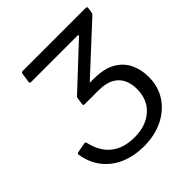

<svg xmlns="http://www.w3.org/2000/svg" viewBox="-201 -885 1037 1037"><g transform="rotate(-45 317.5 -366.0)"><path d="M309 9.7Q236.7 9.7 177.4 -14.9Q118.1 -39.6 79.1 -87.4Q40.1 -135.2 27.5 -206.3Q25.9 -216.9 34.6 -219.2L91.2 -230.1Q100.7 -231.7 103.5 -223.2Q122.3 -141.3 173.9 -101.1Q225.6 -60.9 307.2 -60.9Q394.8 -60.9 448.1 -108.1Q501.5 -155.2 501.5 -238Q501.5 -276.2 487 -307.9Q472.5 -339.7 439.1 -358.9Q405.6 -378.1 348.2 -378.1H244.7Q231.4 -378.1 233.7 -389.1L240.2 -432Q242.2 -440.8 254 -440.8H374.1Q453.2 -440.8 501.1 -413.1Q549.1 -385.5 570.8 -339.5Q592.6 -293.5 592.6 -238.1Q592.6 -163.7 555.7 -108.1Q518.8 -52.4 454.9 -21.4Q391 9.7 309 9.7ZM309.1 -408.1 242.6 -436.5 479.9 -658.1Q485.3 -663.2 483.7 -665.4Q482 -667.6 476.1 -667.6H124Q117.5 -667.6 115.7 -670.2Q113.9 -672.8 114.4 -679.3L122 -731.9Q124.3 -742 132.8 -742H616.2Q625 -742 624.2 -732.1L620.8 -705.8Q619.8 -699.9 618 -695.8Q616.2 -691.7 609.4 -685.8Z"/></g></svg>

Font: Libre Franklin Thin
Style: Italic
Weight: 100
Italic angle: -8°
Designer: Pablo Impallari, Rodrigo Fuenzalida, Nhung Nguyen
Foundry: Impallari Type
Version: Version 3.000